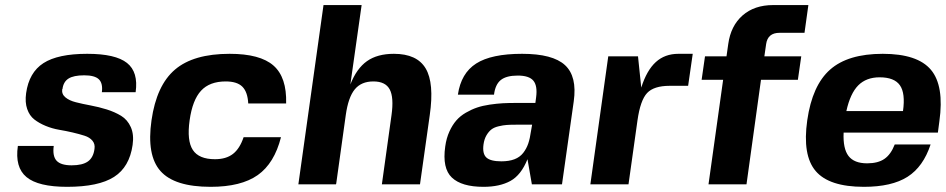

<svg xmlns="http://www.w3.org/2000/svg" viewBox="-20 -720 3695 750"><path d="M224.1 -372.1H223.1Q220.2 -352.5 235.4 -339.8Q250.5 -327.1 276.4 -320.6Q302.2 -314 334 -308.1Q365.7 -302.2 397 -292.5Q428.2 -282.7 453.1 -267.6Q478 -252.4 491 -223.4Q503.9 -194.3 498 -153.8Q485.8 -67.4 425.3 -28.8Q364.7 9.8 242.2 9.8Q129.4 9.8 83.5 -28.3Q37.6 -66.4 49.8 -149.9H189.9Q184.6 -109.9 201.2 -92Q217.8 -74.2 259.8 -74.2Q302.2 -74.2 323.5 -89.4Q344.7 -104.5 349.1 -138.2Q352.1 -157.2 341.1 -170.4Q330.1 -183.6 310.1 -189.9Q290 -196.3 264.2 -202.4Q238.3 -208.5 210.9 -213.1Q183.6 -217.8 158.2 -228.3Q132.8 -238.8 114 -253.4Q95.2 -268.1 86.2 -294.2Q77.1 -320.3 82 -356Q93.3 -437 149.7 -473.4Q206.1 -509.8 320.8 -509.8Q431.2 -509.8 476.1 -474.1Q521 -438.5 509.8 -359.9H377.9Q382.3 -394.5 366.2 -410.2Q350.1 -425.8 309.1 -425.8Q267.6 -425.8 247.6 -413.1Q227.5 -400.4 224.1 -372.1Z M931.6 -184.1H1077.6Q1051.8 -82 986.8 -36.1Q921.9 9.8 802.7 9.8Q661.6 9.8 606.9 -51.8Q552.2 -113.3 571.8 -250Q591.3 -386.7 663.6 -448.2Q735.8 -509.8 877 -509.8Q996.1 -509.8 1048.3 -463.9Q1100.6 -418 1097.7 -315.9H949.7Q947.3 -360.8 926.8 -381.3Q906.2 -401.9 861.8 -401.9Q798.8 -401.9 765.4 -365.7Q731.9 -329.6 720.7 -250Q709.5 -170.4 733.2 -134.3Q756.8 -98.1 819.8 -98.1Q863.3 -98.1 889.9 -118.7Q916.5 -139.2 931.6 -184.1Z M1145.5 0 1243.7 -700.2H1392.6L1348.6 -390.1Q1373 -452.6 1413.6 -481.2Q1454.1 -509.8 1518.6 -509.8Q1608.9 -509.8 1642.8 -452.6Q1676.8 -395.5 1658.7 -270L1620.6 0H1471.7L1509.3 -270Q1519 -339.4 1502.4 -370.6Q1485.8 -401.9 1438.5 -401.9Q1391.1 -401.9 1365.7 -370.8Q1340.3 -339.8 1330.6 -270L1293.5 -3.9L1292.5 0Z M2059.6 0H2057.6L2040.5 -98.1Q2015.6 -36.1 1973.9 -13.2Q1932.1 9.8 1868.7 9.8Q1783.2 9.8 1745.1 -26.4Q1707 -62.5 1719.2 -147.9Q1723.6 -180.2 1735.4 -206.1Q1747.1 -231.9 1762.5 -249.5Q1777.8 -267.1 1799.8 -279.8Q1821.8 -292.5 1843.3 -299.8Q1864.7 -307.1 1892.8 -311.3Q1920.9 -315.4 1944.1 -316.7Q1967.3 -317.9 1996.6 -317.9H2071.3L2074.2 -339.8Q2080.1 -384.8 2063.5 -404.8Q2046.9 -424.8 2002.4 -424.8Q1958 -424.8 1936.3 -407.5Q1914.6 -390.1 1909.7 -350.1H1768.6Q1780.8 -434.1 1840.1 -471.9Q1899.4 -509.8 2019.5 -509.8Q2139.2 -509.8 2187 -465.6Q2234.9 -421.4 2221.2 -324.2L2175.3 0ZM2058.6 -232.9H2057.6H1994.6Q1973.6 -232.9 1959.7 -231.9Q1945.8 -231 1928.2 -226.8Q1910.6 -222.7 1899.9 -214.6Q1889.2 -206.5 1880.4 -191.7Q1871.6 -176.8 1868.7 -155.8Q1863.8 -119.6 1879.9 -104.7Q1896 -89.8 1938.5 -89.8Q1968.3 -89.8 1989.5 -97.9Q2010.7 -106 2023.7 -122.6Q2036.6 -139.2 2043.5 -159.4Q2050.3 -179.7 2054.2 -208Z M2596.2 -384.8Q2534.2 -384.8 2507.8 -356.7Q2481.4 -328.6 2470.2 -250L2435.1 0H2286.1L2356 -500H2472.2L2484.9 -377.9Q2506.3 -445.3 2541.7 -477.5Q2577.1 -509.8 2629.9 -509.8H2686L2668 -384.8Z M3024.9 -591.8Q2979 -591.8 2972.7 -547.9L2965.8 -500H3109.9L3096.7 -408.2H2952.6L2896 0H2747.6L2804.7 -408.2H2720.7L2733.9 -500H2817.9L2824.7 -547.9Q2834.5 -619.1 2880.6 -659.7Q2926.8 -700.2 3000 -700.2H3137.7L3122.6 -591.8Z M3276.4 -202.1H3275.4Q3272.5 -139.6 3294.4 -110.8Q3316.4 -82 3367.2 -82Q3409.7 -82 3434.8 -99.4Q3460 -116.7 3475.1 -155.8H3615.2Q3586.4 -68.4 3524.9 -29.3Q3463.4 9.8 3354.5 9.8Q3218.8 9.8 3166.3 -51.8Q3113.8 -113.3 3133.3 -250Q3152.8 -386.7 3222.7 -448.2Q3292.5 -509.8 3428.2 -509.8Q3564 -509.8 3616.5 -447.3Q3668.9 -384.8 3649.4 -246.1L3643.6 -202.1ZM3415.5 -418H3416Q3363.8 -418 3332.5 -386.5Q3301.3 -355 3286.1 -286.1H3507.3Q3517.1 -355.5 3495.4 -386.7Q3473.6 -418 3416 -418H3416.5Z"/></svg>

Font: Fivo Sans Modern
Style: Italic
Weight: 700
Designer: Alexander Slobzheninov
Foundry: Alexander Slobzheninov
Version: 1.0